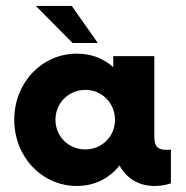

<svg xmlns="http://www.w3.org/2000/svg" viewBox="-20 -615 623 644"><path d="M308.1 -470.7 220.7 -595.2H100.1L223.6 -470.7ZM534.7 -112.8C516.6 -112.8 497.6 -118.7 497.6 -153.8V-426.8H359.9V-389.6C328.1 -418.5 286.6 -435.1 237.8 -435.1C120.6 -435.1 27.8 -337.9 27.8 -213.4C27.8 -88.9 120.6 8.8 237.8 8.8C298.3 8.8 347.7 -17.6 380.9 -60.1C404.3 -16.1 446.3 8.8 498.5 8.8C515.6 8.8 534.2 6.3 553.2 0V-112.8ZM266.1 -113.8C210.4 -113.8 166 -157.2 166 -213.4C166 -269.5 210.4 -313.5 266.1 -313.5C321.8 -313.5 365.7 -269.5 365.7 -213.4C365.7 -157.2 321.8 -113.8 266.1 -113.8Z"/></svg>

Font: Now ExtraBold
Style: Regular
Weight: 800
Designer: Alfredo Marco Pradil
Foundry: Alfredo Marco Pradil
Version: Version 1.200;hotconv 1.0.109;makeotfexe 2.5.65596